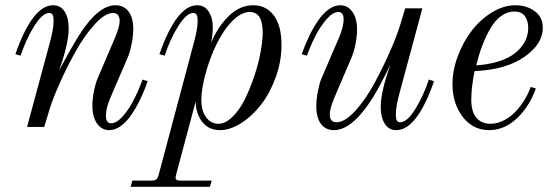

<svg xmlns="http://www.w3.org/2000/svg" viewBox="-20 -488 2121 738"><path d="M59.1 -273.9 39.1 -279.8Q105 -467.8 184.1 -467.8Q213.4 -467.8 228.8 -443.1Q244.1 -418.5 244.1 -378.9Q244.1 -320.3 207 -216.8Q254.9 -306.6 286.1 -356Q357.9 -467.8 423.8 -467.8Q456.1 -467.8 474.1 -443.8Q492.2 -419.9 492.2 -376Q492.2 -350.1 486.1 -319.6Q480 -289.1 472.2 -270L402.8 -108.9Q387.2 -70.8 387.2 -43Q387.2 -14.2 407.2 -14.2Q428.7 -14.2 453.4 -42.7Q478 -71.3 495.8 -107.2Q513.7 -143.1 527.8 -182.1L547.9 -175.8Q534.2 -137.7 518.8 -105.7Q503.4 -73.7 484.6 -46.4Q465.8 -19 444.1 -3.4Q422.4 12.2 399.9 12.2Q370.1 12.2 352.5 -13.9Q335 -40 335 -81.1Q335 -105.5 340.8 -136Q346.7 -166.5 355 -186L423.8 -347.2Q439.9 -386.7 439.9 -407.2Q439.9 -438 414.1 -438Q383.3 -438 343.5 -394Q303.7 -350.1 269.3 -287.8Q234.9 -225.6 208.3 -165.5Q181.6 -105.5 169.9 -65.9L149.9 0H84L170.9 -321.8Q186 -376 186 -408.2Q186 -424.3 182.1 -431.2Q178.2 -438 168.9 -438Q143.1 -438 111.8 -388.2Q80.6 -338.4 59.1 -273.9Z M612.8 -273.9 592.8 -279.8Q658.7 -467.8 737.8 -467.8Q766.6 -467.8 782.2 -443.4Q797.9 -418.9 797.9 -383.8Q797.9 -358.4 792 -324.2Q815.9 -383.3 858.4 -425.5Q900.9 -467.8 953.6 -467.8Q1002.9 -467.8 1032.5 -428.7Q1062 -389.6 1062 -314.9Q1062 -252 1039.8 -190.9Q1017.6 -129.9 983.6 -85.9Q949.7 -42 907.2 -14.9Q864.7 12.2 825.7 12.2Q782.2 12.2 757.8 -18.8Q733.4 -49.8 731.9 -97.2L656.7 184.1Q654.8 191.9 654.8 194.8Q654.8 206.1 671.9 206.1H793.9L786.6 230H481.9L488.8 206.1H563Q575.2 206.1 581.1 201.2Q586.9 196.3 589.8 184.1L724.6 -321.8Q739.7 -376 739.7 -408.2Q739.7 -424.3 735.8 -431.2Q731.9 -438 722.7 -438Q696.8 -438 665.5 -388.2Q634.3 -338.4 612.8 -273.9ZM939.9 -441.9Q908.2 -441.9 874.8 -408.9Q841.3 -376 813.7 -320.8Q786.1 -265.6 768.6 -199.2Q753.9 -142.1 753.9 -105Q753.9 -61.5 772.5 -36.9Q791 -12.2 818.8 -12.2Q846.2 -12.2 873.3 -38.6Q900.4 -64.9 920.7 -105.7Q940.9 -146.5 957 -194.1Q973.1 -241.7 981.4 -286.6Q989.7 -331.5 989.7 -363.8Q989.7 -441.9 939.9 -441.9Z M1628.4 -182.1 1648.4 -175.8Q1582.5 12.2 1503.4 12.2Q1474.1 12.2 1458.7 -12.7Q1443.4 -37.6 1443.4 -77.1Q1443.4 -135.3 1480.5 -238.8Q1437 -150.9 1413.1 -112.8Q1334.5 12.2 1263.7 12.2Q1231.4 12.2 1213.6 -11.7Q1195.8 -35.6 1195.8 -80.1Q1195.8 -106 1201.7 -136.5Q1207.5 -167 1215.3 -186L1284.7 -347.2Q1300.8 -386.7 1300.8 -413.1Q1300.8 -441.9 1280.8 -441.9Q1259.3 -441.9 1234.6 -413.3Q1210 -384.8 1191.9 -348.9Q1173.8 -313 1159.7 -273.9L1139.6 -279.8Q1153.3 -317.9 1168.7 -349.9Q1184.1 -381.8 1202.9 -409.2Q1221.7 -436.5 1243.4 -452.1Q1265.1 -467.8 1287.6 -467.8Q1317.4 -467.8 1335 -441.9Q1352.5 -416 1352.5 -375Q1352.5 -350.6 1346.7 -320.1Q1340.8 -289.6 1332.5 -270L1263.7 -108.9Q1247.6 -69.3 1247.6 -48.8Q1247.6 -18.1 1273.4 -18.1Q1305.7 -18.1 1345.5 -61.8Q1385.3 -105.5 1419.2 -168.2Q1453.1 -231 1479 -290Q1504.9 -349.1 1517.6 -390.1L1537.6 -456.1H1603.5L1516.6 -133.8Q1501.5 -79.6 1501.5 -47.9Q1501.5 -31.7 1505.4 -24.9Q1509.3 -18.1 1518.6 -18.1Q1544.4 -18.1 1575.7 -67.9Q1606.9 -117.7 1628.4 -182.1Z M2019.5 -153.8 2039.6 -147.9Q2015.1 -78.6 1967 -33.2Q1918.9 12.2 1860.4 12.2Q1797.4 12.2 1758.3 -39.1Q1719.2 -90.3 1719.2 -165Q1719.2 -217.3 1739.5 -271.7Q1759.8 -326.2 1792.7 -369.4Q1825.7 -412.6 1870.6 -440.2Q1915.5 -467.8 1961.4 -467.8Q2003.9 -467.8 2035.2 -445.1Q2066.4 -422.4 2066.4 -380.9Q2066.4 -318.8 1995.4 -269.3Q1924.3 -219.7 1804.2 -214.8Q1791.5 -151.4 1791.5 -106Q1791.5 -58.1 1811.3 -35.2Q1831.1 -12.2 1865.2 -12.2Q1892.6 -12.2 1919.2 -26.6Q1945.8 -41 1965.3 -63Q1984.9 -85 1998.8 -108.6Q2012.7 -132.3 2019.5 -153.8ZM1956.5 -443.8Q1929.7 -443.8 1905.8 -426Q1881.8 -408.2 1864 -377.2Q1846.2 -346.2 1833.3 -311.5Q1820.3 -276.9 1810.5 -236.8Q1854.5 -239.7 1889.6 -250Q1924.8 -260.3 1947 -274.7Q1969.2 -289.1 1983.9 -307.6Q1998.5 -326.2 2004.4 -344.2Q2010.3 -362.3 2010.3 -380.9Q2010.3 -408.7 1997.3 -426.3Q1984.4 -443.8 1956.5 -443.8Z"/></svg>

Font: Flanker Steampunk
Style: Italic
Weight: 400
Italic angle: -12°
Designer: Alexey Kryukov, Leonardo Di Lena
Foundry: Alexey Kryukov, Leonardo Di Lena
Version: 1.210